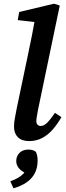

<svg xmlns="http://www.w3.org/2000/svg" viewBox="-20 -751 356 1041"><path d="M138 14Q98 14 77 -7Q56 -28 56 -64Q56 -85 60 -106.5Q64 -128 70 -160L132 -456Q143 -508 153 -558Q163 -608 172 -660L209 -627L76 -642L84 -686L273 -731L304 -721L186 -155Q182 -133 179.5 -118.5Q177 -104 177 -94Q177 -82 183.5 -75Q190 -68 201 -68Q217 -68 234.5 -84.5Q252 -101 278 -139L313 -116Q292 -79 266.5 -49.5Q241 -20 209 -3Q177 14 138 14ZM184 119Q184 158 169 187.5Q154 217 124.5 237.5Q95 258 53 270L36 232Q61 223 78 213Q95 203 107 190.5Q119 178 128 162L132 193Q101 182 84.5 163.5Q68 145 68 122Q68 96 85.5 78Q103 60 134 60Q148 60 158.5 63.5Q169 67 175 73Q179 82 181.5 93.5Q184 105 184 119Z"/></svg>

Font: Source Serif 4 SemiBold
Style: Italic
Weight: 600
Italic angle: -12°
Designer: Frank Grießhammer
Foundry: Adobe Systems Incorporated
Version: Version 4.004;hotconv 1.0.116;makeotfexe 2.5.65601